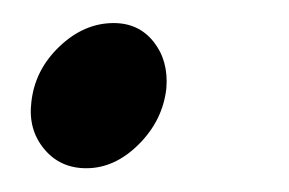

<svg xmlns="http://www.w3.org/2000/svg" viewBox="-20 -132 247 164"><path d="M6.8 -44.9Q9.8 -72.3 30.8 -92.3Q51.8 -112.3 77.1 -112.3Q98.6 -112.3 111.3 -96.2Q124 -80.1 122.1 -56.6Q119.1 -29.3 98.6 -8.8Q78.1 11.7 53.7 11.7Q31.2 11.7 17.6 -4.9Q3.9 -21.5 6.8 -44.9Z"/></svg>

Font: Crimson
Style: SemiboldItalic
Weight: 600
Italic angle: -11°
Version: Version 0.8 ; ttfautohint (v1.00) -l 8 -r 50 -G 200 -x 14 -D